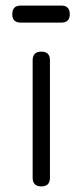

<svg xmlns="http://www.w3.org/2000/svg" viewBox="-20 -668 296 688"><path d="M54 -587Q24 -587 24 -617Q24 -648 54 -648H200Q230 -648 230 -617Q230 -587 200 -587ZM97 -31V-452Q97 -483 128 -483Q159 -483 159 -452V-31Q159 0 128 0Q97 0 97 -31Z"/></svg>

Font: Jura Medium
Style: Regular
Weight: 500
Designer: Daniel Johnson, Alexei Vanyashin
Foundry: Daniel Johnson
Version: Version 5.103